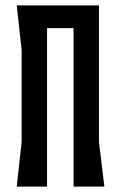

<svg xmlns="http://www.w3.org/2000/svg" viewBox="-20 -690 448 710"><path d="M346 -164V-670H42L60 -504V-166L42 0H154V-586H252V0H366Z"/></svg>

Font: BackOut Medium
Style: Regular
Weight: 500
Designer: Frank Adebiaye
Foundry: Velvetyne Type Foundry
Version: Version 2.000;hotconv 1.0.109;makeotfexe 2.5.65596